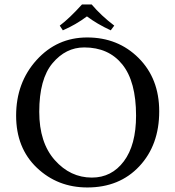

<svg xmlns="http://www.w3.org/2000/svg" viewBox="-20 -825 781 855"><path d="M388.2 -805.2Q429.2 -756.3 488.8 -710.9L473.1 -689.9Q411.1 -718.8 367.2 -752Q317.4 -714.8 259.8 -689.9L246.1 -710.9Q289.1 -743.2 345.2 -805.2ZM355 -613.8Q272.9 -613.8 213.9 -543.5Q154.8 -473.1 154.8 -327.1Q154.8 -189.9 223.9 -112.1Q293 -34.2 389.2 -34.2Q477.1 -34.2 531.5 -106.7Q585.9 -179.2 585.9 -310.1Q585.9 -461.9 524.9 -537.8Q463.9 -613.8 355 -613.8ZM689 -329.1Q689 -179.2 600.6 -84.7Q512.2 9.8 369.1 9.8Q236.3 9.8 144 -78.1Q51.8 -166 51.8 -310.1Q51.8 -457 142.8 -557.6Q233.9 -658.2 368.2 -658.2Q505.4 -658.2 597.2 -566.7Q689 -475.1 689 -329.1Z"/></svg>

Font: Biolilbert
Style: Regular
Weight: 400
Designer: Philipp H. Poll
Foundry: Philipp H. Poll
Version: Version 1.1.0